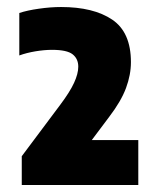

<svg xmlns="http://www.w3.org/2000/svg" viewBox="-20 -835 450 547"><path d="M42 -308V-390L152 -537Q179 -573 191 -599Q203 -625 203 -645Q203 -667.5 187 -680.2Q171 -693 128 -693Q106.5 -693 81 -688.8Q55.5 -684.5 35 -677V-798Q57.5 -805.5 90.8 -810.2Q124 -815 154 -815Q246.5 -815 299.8 -779Q353 -743 353 -658Q353 -622 339 -584.2Q325 -546.5 291 -502L241.5 -436H374V-308Z"/></svg>

Font: Encode Sans Cnd Black
Style: Regular
Weight: 900
Width: 3
Designer: Multiple Designers
Foundry: Impallari Type
Version: Version 3.002; ttfautohint (v1.8.3) -l 8 -r 50 -G 200 -x 14 